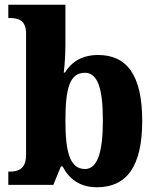

<svg xmlns="http://www.w3.org/2000/svg" viewBox="-20 -780 662 810"><path d="M389 10C513 10 580 -76 580 -270C580 -463 515 -548 394 -548C323 -548 280 -516 254 -474H249C253 -504 256 -556 256 -593V-760H15V-704H20C59 -704 90 -694 90 -638V-126C90 -65 54 -56 21 -56H15V0H205L237 -78H244C271 -26 316 10 389 10ZM339 -67C274 -67 256 -140 256 -271C256 -407 274 -473 338 -473C392 -473 414 -407 414 -272C414 -140 392 -67 339 -67Z"/></svg>

Font: Noto Serif Devanagari SemiCondensed ExtraBold
Style: Regular
Weight: 800
Width: 4
Designer: Universal Thirst, Indian Type Foundry and the Monotype Design Team
Foundry: Monotype Imaging Inc.
Version: Version 2.004